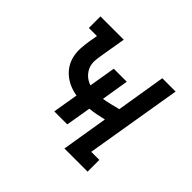

<svg xmlns="http://www.w3.org/2000/svg" viewBox="-128 -693 856 856"><g transform="rotate(45 300.0 -265.0)"><path d="M366 0 402 -219Q381 -214 360.5 -210Q340 -206 319 -204L299 -85H217L237 -205Q213 -209 191.5 -218Q170 -227 152 -242Q134 -257 122 -276.5Q110 -296 105 -319.5Q100 -343 101.5 -367.5Q103 -392 107 -417L114 -457H63V-530H210L189 -405Q187 -391 185.5 -378Q184 -365 186 -352Q188 -339 193.5 -328Q199 -317 207.5 -307.5Q216 -298 226.5 -291.5Q237 -285 249 -281L270 -407H352L331 -278Q352 -281 373 -286.5Q394 -292 415 -297L453 -530H537L461 -74H512V0Z"/></g></svg>

Font: Iosevka Slab Extended
Style: Italic
Weight: 400
Width: 7
Italic angle: -9°
Monospace: yes
Designer: Belleve Invis
Foundry: Belleve Invis
Version: Version 11.1.0; ttfautohint (v1.8.3)